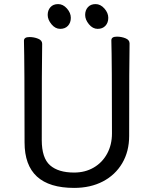

<svg xmlns="http://www.w3.org/2000/svg" viewBox="-20 -894 750 938"><path d="M342 24Q100 24 100 -198Q100 -586 97 -695Q97 -713 124 -713Q146 -713 166 -705Q186 -697 186 -680Q184 -584 184 -210Q184 -122 224.5 -86.5Q265 -51 342 -51Q396 -51 438 -75.5Q480 -100 503.5 -143.5Q527 -187 527 -242Q527 -595 524 -697Q524 -715 551 -715Q573 -715 593 -707Q613 -699 613 -682Q611 -594 611 -230Q611 -154 577 -96.5Q543 -39 482.5 -7.5Q422 24 342 24ZM312 -768Q298 -753 274 -753Q250 -753 231.5 -775.5Q213 -798 213 -821Q213 -844 226.5 -859Q240 -874 264 -874Q288 -874 307 -852.5Q326 -831 326 -807Q326 -783 312 -768ZM495 -768Q481 -753 457 -753Q433 -753 414.5 -775.5Q396 -798 396 -821Q396 -844 409.5 -859Q423 -874 447 -874Q471 -874 490 -852.5Q509 -831 509 -807Q509 -783 495 -768Z"/></svg>

Font: LXGW WenKai Lite Medium
Style: Regular
Weight: 500
Designer: LXGW / Fontworks Inc.
Foundry: LXGW / Fontworks Inc.
Version: Version 1.511; March 25, 2025